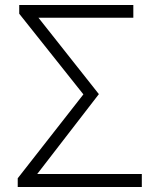

<svg xmlns="http://www.w3.org/2000/svg" viewBox="-20 -749 630 769"><path d="M51 0H548V-52H129L376 -372L134 -678H514V-729H57V-694L314 -371L51 -35Z"/></svg>

Font: Noto Sans Japanese Light
Style: Regular
Weight: 300
Designer: Ryoko NISHIZUKA (kana & ideographs); Paul D. Hunt (Latin, Greek & Cyrillic); Wenlong ZHANG (bopomofo); Sandoll Communica
Foundry: Adobe Systems Incorporated
Version: Version 1.000;PS 1;hotconv 1.0.78;makeotf.lib2.5.61930